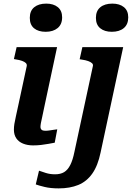

<svg xmlns="http://www.w3.org/2000/svg" viewBox="-20 -800 735 1063"><path d="M57 -82Q57 -97 59.5 -113.5Q62 -130 68 -156Q74 -182 83 -225L128 -434Q130 -444 123 -451Q116 -458 102 -463Q88 -468 68 -471L57 -473L72 -539H296L227 -216Q220 -180 214.5 -156.5Q209 -133 206.5 -119Q204 -105 204 -98Q204 -87 210.5 -81.5Q217 -76 230 -76Q243 -76 255 -78Q267 -80 278 -81.5Q289 -83 297 -84L283 -10Q267 -7 248 -3.5Q229 0 207.5 2.5Q186 5 163 5Q132 5 107.5 -5Q83 -15 70 -34.5Q57 -54 57 -82ZM145 -701Q145 -740 169.5 -760Q194 -780 236 -780Q276 -780 300 -760.5Q324 -741 324 -704Q324 -665 299 -644.5Q274 -624 233 -624Q192 -624 168.5 -643.5Q145 -663 145 -701ZM599 -624Q559 -624 535 -643.5Q511 -663 511 -701Q511 -740 535.5 -760Q560 -780 602 -780Q642 -780 666 -760.5Q690 -741 690 -704Q690 -665 665.5 -644.5Q641 -624 599 -624ZM178 221 196 145Q210 150 233.5 157.5Q257 165 285 165Q315 165 335 153Q355 141 369 113.5Q383 86 392 41L494 -433Q497 -443 489.5 -450Q482 -457 468 -462Q454 -467 433 -470L421 -472L436 -539H662L537 44Q522 117 491 161Q460 205 413.5 224Q367 243 305 243Q260 243 227 235Q194 227 178 221Z"/></svg>

Font: Roboto Serif SemiBold
Style: Italic
Weight: 600
Italic angle: -10°
Version: Version 1.007